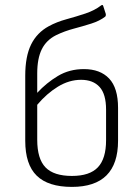

<svg xmlns="http://www.w3.org/2000/svg" viewBox="-20 -722 550 753"><path d="M262 11Q169 11 124 -33Q79 -77 79 -170V-425Q79 -501 102 -547.5Q125 -594 171 -619Q202 -636 240.5 -646.5Q279 -657 315 -669Q351 -681 377 -701Q383 -705 385 -698L395 -667Q396 -661 393 -657Q371 -640 338 -629.5Q305 -619 269 -609.5Q233 -600 200 -584Q162 -565 144 -529Q126 -493 126 -434V-358Q162 -397 207 -424Q252 -451 309 -451Q373 -451 408 -414Q443 -377 443 -299V-170Q443 11 262 11ZM126 -174Q126 -99 158.5 -65.5Q191 -32 262 -32Q332 -32 364 -66Q396 -100 396 -172V-292Q396 -353 370.5 -381Q345 -409 298 -409Q251 -409 207 -382Q163 -355 126 -311Z"/></svg>

Font: Sofia Sans Semi Condensed Light
Style: Regular
Weight: 300
Designer: Botio Nikoltchev, Ani Petrova
Foundry: lettersoup
Version: Version 4.100; ttfautohint (v1.8.4.7-5d5b)